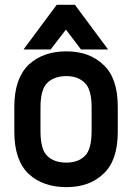

<svg xmlns="http://www.w3.org/2000/svg" viewBox="-20 -746 545 792"><path d="M289.1 -726.1 425.8 -542H314L252 -624L189 -542H77.1L213.9 -726.1ZM98.1 -28.8Q39.1 -85 39.1 -202.1V-306.2Q39.1 -421.4 98.1 -479Q157.7 -534.2 253.9 -534.2Q349.6 -534.2 407.2 -478Q465.8 -423.8 465.8 -306.2V-202.1Q465.8 -84 407.2 -29.8Q350.1 25.9 253.9 25.9Q157.2 25.9 98.1 -28.8ZM330.1 -103Q357.9 -129.4 357.9 -206.1V-301.8Q357.9 -377.4 330.1 -403.8Q301.8 -432.1 253.9 -432.1Q203.1 -432.1 174.8 -403.8Q147 -377.4 147 -301.8V-206.1Q147 -129.4 174.8 -103Q202.6 -75.2 253.9 -75.2Q302.2 -75.2 330.1 -103Z"/></svg>

Font: D-DIN-PRO SemiBold
Style: Bold
Weight: 600
Designer: datto
Foundry: CyberFei
Version: Version 1.000;hotconv 1.0.109;makeotfexe 2.5.65596